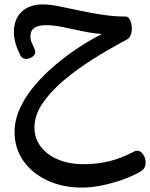

<svg xmlns="http://www.w3.org/2000/svg" viewBox="-20 -519 680 870"><path d="M46 80Q46 25 70.5 -28.5Q95 -82 137 -131.5Q179 -181 230.5 -224.5Q282 -268 337 -304Q392 -340 442 -365Q398 -368 352 -378Q306 -388 264 -396.5Q222 -405 190 -405Q154 -405 136 -393Q118 -381 118 -355Q118 -339 123.5 -325.5Q129 -312 134.5 -301.5Q140 -291 140 -283Q140 -276 134 -268.5Q128 -261 118.5 -256.5Q109 -252 99 -252Q89 -252 80.5 -258Q72 -264 68 -278Q56 -301 49.5 -326Q43 -351 43 -373Q43 -432 77.5 -465.5Q112 -499 176 -499Q205 -499 247 -490.5Q289 -482 338.5 -471.5Q388 -461 442 -452.5Q496 -444 550 -444Q559 -444 565 -435.5Q571 -427 574.5 -413.5Q578 -400 577.5 -386Q577 -372 572 -359.5Q567 -347 557 -341Q476 -298 400.5 -250.5Q325 -203 265.5 -152Q206 -101 171 -48Q136 5 136 59Q136 107 164 144.5Q192 182 242.5 203.5Q293 225 358 225Q421 225 475.5 211.5Q530 198 587 168Q594 164 602 164Q612 164 620.5 171.5Q629 179 634.5 191.5Q640 204 640 218Q640 231 634 241.5Q628 252 614 260Q576 281 530 297Q484 313 437.5 322Q391 331 351 331Q265 331 195.5 299Q126 267 86 210Q46 153 46 80Z"/></svg>

Font: Playpen Sans Arabic
Style: Regular
Weight: 400
Designer: Azza Alameddine, Laura Meseguer, Veronika Burian, José Scaglione
Foundry: TypeTogether
Version: Version 2.000